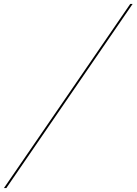

<svg xmlns="http://www.w3.org/2000/svg" viewBox="-50 -800 690 970"><path d="M608 -780H620L-18 150H-30Z"/></svg>

Font: Bodoni* 24pt Medium
Style: Italic
Weight: 500
Italic angle: -13°
Version: Version 2.3